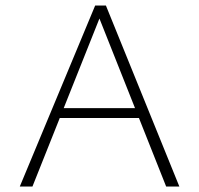

<svg xmlns="http://www.w3.org/2000/svg" viewBox="-20 -678 724 698"><path d="M584 0 333 -632H350L98 0H52L326 -658H365L632 0ZM172 -249 185 -285H489L507 -249Z"/></svg>

Font: Ysabeau Infant ExtraLight
Style: Regular
Weight: 250
Designer: Christian Thalmann (Catharsis Fonts)
Version: Version 2.001;gftools[0.9.30]; featfreeze: ss01,ss02,lnum